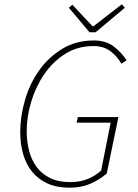

<svg xmlns="http://www.w3.org/2000/svg" viewBox="-20 -860 640 892"><path d="M304 12Q245 12 202 -7Q159 -26 130.5 -60.5Q102 -95 88 -142.5Q74 -190 74 -246Q74 -319 96 -395Q118 -471 161.5 -532.5Q205 -594 269 -633Q333 -672 416 -672Q472 -672 508.5 -644Q545 -616 568 -580L544 -564Q524 -599 492.5 -622.5Q461 -646 414 -646Q339 -646 281 -608.5Q223 -571 184 -513Q145 -455 124.5 -385.5Q104 -316 104 -252Q104 -203 115 -160Q126 -117 150 -84.5Q174 -52 212.5 -33Q251 -14 306 -14Q354 -14 390 -29.5Q426 -45 450 -68L494 -290H336L342 -316H530L476 -54Q441 -24 399 -6Q357 12 304 12ZM396 -710 300 -824 316 -838 410 -738H414L546 -840L560 -824L424 -710Z"/></svg>

Font: Source Code Pro ExtraLight
Style: Italic
Weight: 200
Italic angle: -11°
Monospace: yes
Designer: Paul D. Hunt, Teo Tuominen
Foundry: Adobe Systems Incorporated
Version: Version 1.050;PS 1.000;hotconv 16.6.51;makeotf.lib2.5.65220